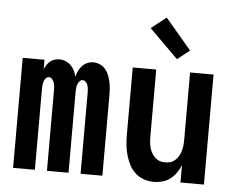

<svg xmlns="http://www.w3.org/2000/svg" viewBox="-54 -832 1107 904"><g transform="rotate(5 500.0 -380.0)"><path d="M39 0V-520H142V-476Q147 -487 153.5 -496.5Q160 -506 169 -513.5Q178 -521 189.5 -524.5Q201 -528 213 -528Q228 -528 242 -522Q256 -516 266.5 -505.5Q277 -495 283.5 -481.5Q290 -468 294 -453Q297 -467 303.5 -481Q310 -495 320 -505.5Q330 -516 344 -522Q358 -528 373 -528Q388 -528 403 -521.5Q418 -515 428.5 -503Q439 -491 445 -476.5Q451 -462 454.5 -446.5Q458 -431 459.5 -415.5Q461 -400 461 -384V0H358V-384Q358 -393 357 -401.5Q356 -410 353.5 -418Q351 -426 344.5 -433Q338 -440 330 -440Q321 -440 315 -433Q309 -426 306 -418Q303 -410 302 -401.5Q301 -393 301 -384V0H199V-384Q199 -393 198 -401.5Q197 -410 194 -418Q191 -426 185 -433Q179 -440 170 -440Q162 -440 155.5 -433Q149 -426 146.5 -418Q144 -410 143 -401.5Q142 -393 142 -384V0Z M704 8Q680 8 657 0Q634 -8 616.5 -24Q599 -40 588 -61.5Q577 -83 570.5 -106Q564 -129 561.5 -152.5Q559 -176 559 -200V-520H670V-200Q670 -187 671.5 -174Q673 -161 676.5 -148.5Q680 -136 686.5 -125Q693 -114 702.5 -105Q712 -96 724.5 -92Q737 -88 750 -88Q763 -88 775.5 -92Q788 -96 797.5 -105Q807 -114 813.5 -125Q820 -136 823.5 -148.5Q827 -161 828.5 -174Q830 -187 830 -200V-520H941V0H830V-82Q822 -62 810 -45Q798 -28 781.5 -15.5Q765 -3 745 2.5Q725 8 704 8ZM763 -577 627 -712 698 -768 821 -623Z"/></g></svg>

Font: Iosevka Custom
Style: Bold
Weight: 700
Monospace: yes
Designer: Belleve Invis
Foundry: Belleve Invis
Version: Version 30.3.3; ttfautohint (v1.8.3)